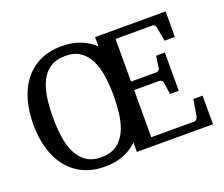

<svg xmlns="http://www.w3.org/2000/svg" viewBox="-116 -862 1230 1054"><g transform="rotate(-20 499.5 -335.5)"><path d="M507.8 -334Q507.8 -395 500 -449Q492.2 -502.9 472.4 -543.2Q452.6 -583.5 418.7 -606.7Q384.8 -629.9 332 -629.9Q277.8 -629.9 243.2 -606.4Q208.5 -583 188.7 -542.7Q168.9 -502.4 161.4 -449Q153.8 -395.5 153.8 -335.9Q153.8 -275.9 161.4 -221.9Q168.9 -168 188.7 -127.4Q208.5 -86.9 242.7 -63Q276.9 -39.1 330.1 -39.1Q384.3 -39.1 418.7 -63Q453.1 -86.9 472.9 -127.2Q492.7 -167.5 500.2 -220.9Q507.8 -274.4 507.8 -334ZM522 0V-55.2Q487.3 -21 439.9 -2.4Q392.6 16.1 332 16.1Q258.8 16.1 203.9 -10.5Q148.9 -37.1 112.3 -84.5Q75.7 -131.8 57.4 -196Q39.1 -260.3 39.1 -335.9Q39.1 -409.2 56.6 -473.1Q74.2 -537.1 110.4 -584.7Q146.5 -632.3 201.4 -659.7Q256.3 -687 331.1 -687Q392.1 -687 439.7 -668.5Q487.3 -649.9 522 -616.2V-670.9H934.1V-522H874L858.9 -604Q857.9 -611.3 852.8 -617.2Q847.7 -623 840.8 -623H624V-374H773.9Q780.8 -374 786.4 -379.9Q792 -385.7 792 -391.1L801.8 -460H853V-236.8H801.8L792 -306.2Q792 -311.5 786.1 -317.9Q780.3 -324.2 773.9 -324.2H624V-48.8H877Q882.8 -48.8 888.7 -55.7Q894.5 -62.5 896 -67.9L913.1 -167H966.8V0Z"/></g></svg>

Font: Charis SIL Afr
Style: Regular
Weight: 400
Foundry: SIL International
Version: Version 5.000